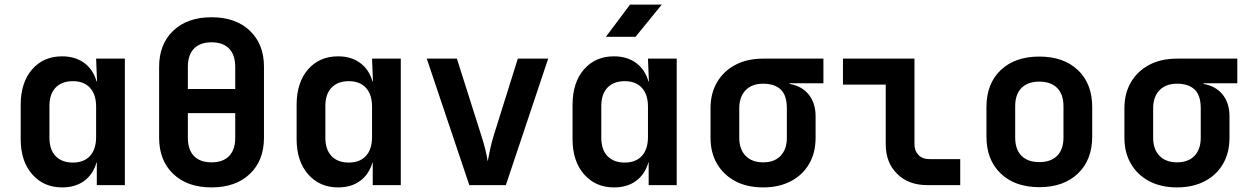

<svg xmlns="http://www.w3.org/2000/svg" viewBox="-20 -805 5440 835"><path d="M250 10Q170 10 120 -47Q70 -104 70 -200V-349Q70 -446 119.5 -503Q169 -560 250 -560Q307 -560 346 -531.5Q385 -503 400 -451H402L398 -550H523V0H401V-99H400Q385 -47 346.5 -18.5Q308 10 250 10ZM297 -98Q345 -98 371.5 -127Q398 -156 398 -209V-341Q398 -394 371.5 -423Q345 -452 297 -452Q249 -452 222 -424Q195 -396 195 -344V-206Q195 -154 222 -126Q249 -98 297 -98Z M900 10Q795 10 733.5 -48.5Q672 -107 672 -206V-514Q672 -613 733.5 -671.5Q795 -730 900 -730Q1005 -730 1066.5 -671.5Q1128 -613 1128 -515V-206Q1128 -107 1066.5 -48.5Q1005 10 900 10ZM797 -418H1003V-514Q1003 -566 976.5 -593.5Q950 -621 900 -621Q850 -621 823.5 -593.5Q797 -566 797 -514ZM900 -99Q950 -99 976.5 -126.5Q1003 -154 1003 -206V-313H797V-206Q797 -154 823.5 -126.5Q850 -99 900 -99Z M1450 10Q1370 10 1320 -47Q1270 -104 1270 -200V-349Q1270 -446 1319.5 -503Q1369 -560 1450 -560Q1507 -560 1546 -531.5Q1585 -503 1600 -451H1602L1598 -550H1723V0H1601V-99H1600Q1585 -47 1546.5 -18.5Q1508 10 1450 10ZM1497 -98Q1545 -98 1571.5 -127Q1598 -156 1598 -209V-341Q1598 -394 1571.5 -423Q1545 -452 1497 -452Q1449 -452 1422 -424Q1395 -396 1395 -344V-206Q1395 -154 1422 -126Q1449 -98 1497 -98Z M2021 0 1836 -550H1967L2073 -216Q2083 -186 2090.5 -155.5Q2098 -125 2101 -103Q2105 -125 2111.5 -155.5Q2118 -186 2127 -215L2232 -550H2364L2180 0Z M2615 -645 2720 -785H2858L2744 -645ZM2650 10Q2570 10 2520 -47Q2470 -104 2470 -200V-349Q2470 -446 2519.5 -503Q2569 -560 2650 -560Q2707 -560 2746 -531.5Q2785 -503 2800 -451H2802L2798 -550H2923V0H2801V-99H2800Q2785 -47 2746.5 -18.5Q2708 10 2650 10ZM2697 -98Q2745 -98 2771.5 -127Q2798 -156 2798 -209V-341Q2798 -394 2771.5 -423Q2745 -452 2697 -452Q2649 -452 2622 -424Q2595 -396 2595 -344V-206Q2595 -154 2622 -126Q2649 -98 2697 -98Z M3299 10Q3229 10 3178 -17Q3127 -44 3098.5 -92.5Q3070 -141 3070 -206V-334Q3070 -399 3098.5 -447.5Q3127 -496 3178 -523Q3229 -550 3299 -550H3561V-443H3414V-440Q3467 -431 3497 -394Q3527 -357 3527 -299V-206Q3527 -141 3499 -92.5Q3471 -44 3419.5 -17Q3368 10 3299 10ZM3299 -99Q3348 -99 3375 -127.5Q3402 -156 3402 -206V-334Q3402 -391 3375 -416Q3348 -441 3299 -441Q3250 -441 3222.5 -412.5Q3195 -384 3195 -334V-206Q3195 -156 3222.5 -127.5Q3250 -99 3299 -99Z M4012 0Q3931 0 3881.5 -49Q3832 -98 3832 -178V-437H3646V-550H3957V-178Q3957 -149 3974.5 -131Q3992 -113 4021 -113H4156V0Z M4500 9Q4394 9 4332 -50.5Q4270 -110 4270 -211V-339Q4270 -441 4332 -500Q4394 -559 4500 -559Q4606 -559 4668 -500Q4730 -441 4730 -339V-211Q4730 -110 4668 -50.5Q4606 9 4500 9ZM4500 -100Q4550 -100 4577.5 -127.5Q4605 -155 4605 -207V-343Q4605 -395 4577.5 -422.5Q4550 -450 4500 -450Q4450 -450 4422.5 -422.5Q4395 -395 4395 -343V-207Q4395 -155 4422.5 -127.5Q4450 -100 4500 -100Z M5099 10Q5029 10 4978 -17Q4927 -44 4898.5 -92.5Q4870 -141 4870 -206V-334Q4870 -399 4898.5 -447.5Q4927 -496 4978 -523Q5029 -550 5099 -550H5361V-443H5214V-440Q5267 -431 5297 -394Q5327 -357 5327 -299V-206Q5327 -141 5299 -92.5Q5271 -44 5219.5 -17Q5168 10 5099 10ZM5099 -99Q5148 -99 5175 -127.5Q5202 -156 5202 -206V-334Q5202 -391 5175 -416Q5148 -441 5099 -441Q5050 -441 5022.5 -412.5Q4995 -384 4995 -334V-206Q4995 -156 5022.5 -127.5Q5050 -99 5099 -99Z"/></svg>

Font: JetBrains Mono NL
Style: Bold
Weight: 700
Monospace: yes
Designer: Philipp Nurullin, Konstantin Bulenkov
Foundry: JetBrains
Version: Version 2.305; ttfautohint (v1.8.4.7-5d5b)